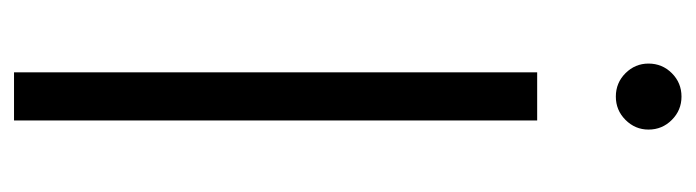

<svg xmlns="http://www.w3.org/2000/svg" viewBox="-370 -598 968 267"><g transform="rotate(90 113.5 -464.0)"><path d="M147 -727.5V0H80.1V-727.5ZM113.8 -836.9Q94.7 -836.9 81.3 -850.3Q67.9 -863.8 67.9 -882.3Q67.9 -901.4 81.3 -914.8Q94.7 -928.2 113.8 -928.2Q132.8 -928.2 146.2 -914.8Q159.7 -901.4 159.7 -882.3Q159.7 -863.8 146.2 -850.3Q132.8 -836.9 113.8 -836.9Z"/></g></svg>

Font: Inter 28pt Light
Style: Regular
Weight: 300
Designer: Rasmus Andersson
Foundry: rsms
Version: Version 4.001;git-66647c0bb